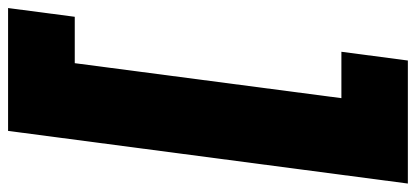

<svg xmlns="http://www.w3.org/2000/svg" viewBox="-324 -590 1000 461"><g transform="rotate(90 175.5 -360.0)"><path d="M259.8 120.1H-35.2L-14.2 -40H97.2L181.2 -680.2H69.8L90.8 -839.8H386.2Z"/></g></svg>

Font: Cooper Hewitt
Style: Heavy Italic
Weight: 714
Designer: Village Type and Design LLC
Foundry: Cooper Hewitt Smithsonian Design Museum
Version: 1.000